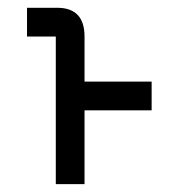

<svg xmlns="http://www.w3.org/2000/svg" viewBox="-20 -469 455 489"><path d="M195.3 0H122.1V-376H48.8V-449.2H125.5Q195.3 -449.2 195.3 -376V-261.2H366.2V-188H195.3Z"/></svg>

Font: Catrinity
Style: Regular
Weight: 400
Designer: Alexander Lange
Foundry: High-Logic / Made with FontCreator
Version: Version 2.090;May 20, 2024;FontCreator 15.0.0.2974 64-bit